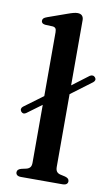

<svg xmlns="http://www.w3.org/2000/svg" viewBox="-85 -783 481 827"><g transform="rotate(10 155.5 -369.0)"><path d="M20.3 -277.6Q16.2 -283.4 17.3 -289.4Q18.4 -295.3 24.2 -299.7L135.2 -381.7L177.4 -399.7L284.1 -480.2Q289.9 -484.3 296.5 -483.8Q303 -483.3 307.4 -477.9Q311.9 -472.6 310.9 -466.8Q309.8 -460.9 303.7 -456L188.5 -369.7L146.1 -351.5L42.8 -275.3Q30.1 -266.1 20.3 -277.6ZM212.3 -711.2V-69.9Q212.3 -56.2 217.4 -49.3Q222.5 -42.4 232.4 -39.8L254.8 -34.8Q263.9 -32.2 268.3 -27.9Q272.7 -23.5 272.7 -16.8Q272.7 -9.1 267 -4.6Q261.3 0 249.4 0H68.2Q56.6 0 51 -4.6Q45.5 -9.1 45.5 -16.8Q45.5 -23.2 49.7 -27.6Q54 -31.9 62.8 -34.5L86.4 -39.8Q96.3 -42.7 101.4 -49.3Q106.5 -55.9 106.5 -69.6V-639.7Q106.5 -651.2 102.7 -656.3Q98.9 -661.4 90.1 -662.4L56.3 -663.8Q47.6 -665.2 43.9 -668.8Q40.2 -672.5 40.2 -678.3Q40.2 -684.9 44.4 -689.2Q48.7 -693.5 60.1 -697.5L142.3 -726.7Q158.8 -732.7 168.8 -735.2Q178.7 -737.6 185.6 -737.6Q199.1 -737.6 205.7 -730.6Q212.3 -723.5 212.3 -711.2Z"/></g></svg>

Font: Fraunces
Style: Regular
Weight: 900
Version: Version 1.000;[b76b70a41]